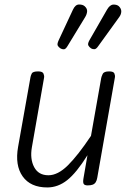

<svg xmlns="http://www.w3.org/2000/svg" viewBox="-20 -814 571 843"><path d="M187.5 9Q114 9 79.5 -39.5Q45 -88 59.5 -169.5L114 -476Q115 -482 119.5 -491.2Q124 -500.5 147.5 -500.5Q166.5 -500.5 170.8 -491Q175 -481.5 173.5 -473L120 -167.5Q111 -116 130 -80.2Q149 -44.5 192.5 -44.5Q234 -44.5 278 -88Q322 -131.5 379.5 -217.5L424.5 -472Q425.5 -477.5 430.8 -489Q436 -500.5 459 -500.5Q478.5 -500.5 482.2 -491.5Q486 -482.5 484.5 -474L407 -33.5Q405 -21.5 400.2 -14Q395.5 -6.5 387 -3.2Q378.5 0 365 0Q351 0 347.2 -7Q343.5 -14 346.5 -31L364 -132.5Q315.5 -55 275 -23Q234.5 9 187.5 9ZM380 -601.5Q372 -607 368 -614.2Q364 -621.5 372.5 -637L449.5 -771Q462 -793 477.2 -793.8Q492.5 -794.5 501.5 -787Q513 -776 512.5 -763.2Q512 -750.5 503.5 -739L411 -611Q402.5 -598.5 394.8 -598Q387 -597.5 380 -601.5ZM245.5 -601.5Q237 -607 233.5 -613.8Q230 -620.5 237.5 -637L300 -771Q310.5 -794 326.8 -794.2Q343 -794.5 352 -786.5Q363.5 -776 362.5 -763.8Q361.5 -751.5 354 -739L276 -611Q268 -597.5 260 -597.5Q252 -597.5 245.5 -601.5Z"/></svg>

Font: Edu VIC WA NT Hand
Style: Regular
Weight: 400
Designer: Tina and Corey Anderson, Eben Sorkin, Mirko Velimirovic
Foundry: Google for Education
Version: Version 1.000